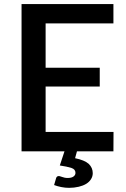

<svg xmlns="http://www.w3.org/2000/svg" viewBox="-20 -740 616 939"><path d="M534.7 0H356.4L347.2 33.7Q393.1 43 414.1 61.5Q433.6 80.6 433.6 106.9Q433.6 123 424.8 136.7Q416.5 149.9 401.4 159.2Q385.7 168.5 365.2 173.3Q342.3 178.7 317.9 178.7Q298.8 178.7 279.3 174.8Q260.3 170.9 244.6 165L254.4 131.3Q257.3 121.1 267.6 121.1Q271.5 121.1 274.9 122.6Q277.3 123.5 284.2 125.5Q288.1 127 295.9 128.9Q302.7 130.4 311.5 130.4Q330.1 130.4 339.8 123Q349.1 116.2 349.1 105.5Q349.1 87.9 329.6 81.5Q307.1 74.2 272.5 69.3L295.4 0H85.4V-720.2H534.7V-625.5H203.1V-408.7H467.8V-316.9H203.1V-94.7H535.2Z"/></svg>

Font: Lato-SemiBold
Style: Regular
Weight: 500
Designer: Lukasz Dziedzic with Adam Twardoch and Botio Nikoltchev
Foundry: tyPoland Lukasz Dziedzic
Version: ""